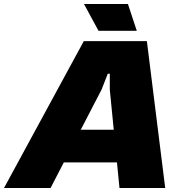

<svg xmlns="http://www.w3.org/2000/svg" viewBox="-54 -933 917 953"><path d="M-34 0 362 -729H675L766 0H539L491 -488V-567H481L450 -488L197 0ZM247 -127 331 -289H526L542 -127ZM435 -780 363 -913H581L625 -780Z"/></svg>

Font: Hubot Sans Condensed ExtraLight Black
Style: Italic
Weight: 900
Italic angle: -12.0243°
Version: Version 2.000